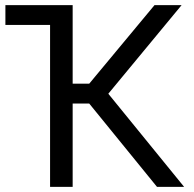

<svg xmlns="http://www.w3.org/2000/svg" viewBox="-20 -727 754 747"><path d="M262.7 -401.4H327.1L581.1 -707H686.5L401.4 -362.3L696.3 0H590.8L327.1 -324.2H262.7V0H174.8V-629.9H1V-707H262.7Z"/></svg>

Font: Pretendard Std
Style: Regular
Weight: 400
Designer: Base glyphs from Inter by Rasmus Andersson; Hangeul glyphs from Noto Sans CJK(Source Han Sans) by Jang Soo-young and Kan
Foundry: Kil Hyung-jin
Version: Version 1.309